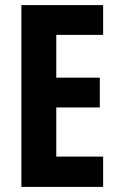

<svg xmlns="http://www.w3.org/2000/svg" viewBox="-20 -734 467 754"><path d="M385 0H64V-714H385V-597H201V-429H372V-312H201V-119H385Z"/></svg>

Font: Noto Sans Lao ExtraCondensed
Style: Bold
Weight: 700
Width: 2
Designer: Monotype Design Team
Foundry: Monotype Imaging Inc.
Version: Version 2.003; ttfautohint (v1.8.4.7-5d5b)